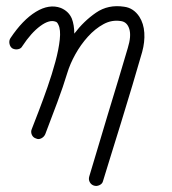

<svg xmlns="http://www.w3.org/2000/svg" viewBox="-20 -441 562 628"><path d="M287 166Q278 163 273.5 154.5Q269 146 272 136Q283 100 298.5 47.5Q314 -5 332 -64.5Q350 -124 367.5 -181.5Q385 -239 398 -284Q410 -323 403 -346Q396 -369 376 -372Q346 -377 318.5 -362Q291 -347 267.5 -321Q244 -295 226.5 -263.5Q209 -232 200 -202Q187 -159 167.5 -106.5Q148 -54 128 -2Q124 7 115 11.5Q106 16 98 12Q88 9 84 -0.5Q80 -10 84 -19Q93 -42 107 -78.5Q121 -115 135.5 -156.5Q150 -198 161 -238.5Q172 -279 175.5 -311.5Q179 -344 171 -360Q167 -369 162 -370Q142 -378 112 -356Q82 -334 53 -290Q49 -282 39 -280Q29 -278 20 -283Q13 -288 11 -298Q9 -308 14 -316Q54 -376 97.5 -402.5Q141 -429 179 -415Q205 -404 215 -380Q223 -359 223 -331Q254 -372 294 -399.5Q334 -427 386 -419Q417 -415 436 -386Q450 -364 452 -334Q454 -304 445 -271Q432 -225 413.5 -163.5Q395 -102 376 -40Q357 22 341 73Q325 124 317 151Q315 160 305.5 164.5Q296 169 287 166Z"/></svg>

Font: Kurewa Gothic CJK TC Regular
Style: Regular
Weight: 400
Designer: Max Yao
Foundry: Max-Everyday
Version: Version 1.071; ttfautohint (v1.8.3)